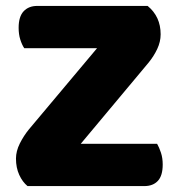

<svg xmlns="http://www.w3.org/2000/svg" viewBox="-20 -629 600 649"><path d="M73 0Q56 -14 45 -38Q34 -62 34 -93Q34 -118 47 -144Q60 -170 78 -192L308 -466H62Q54 -478 48.5 -495.5Q43 -513 43 -535Q43 -573 60 -591Q77 -609 106 -609H479Q523 -573 523 -513Q523 -488 511.5 -463.5Q500 -439 482 -417L253 -143H511Q518 -131 524 -113Q530 -95 530 -73Q530 -35 513.5 -17.5Q497 0 468 0H73Z"/></svg>

Font: Baloo Da 2 ExtraBold
Style: Regular
Weight: 800
Designer: Noopur Datye, Sulekha Rajkumar and Ek Type
Foundry: Ek Type
Version: Version 1.640;hotconv 1.0.111;makeotfexe 2.5.65597; ttfautoh